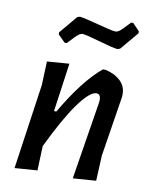

<svg xmlns="http://www.w3.org/2000/svg" viewBox="-79 -738 635 802"><g transform="rotate(10 238.5 -337.5)"><path d="M421 -679 450 -649V-640L386 -564L375 -560Q354 -562 294 -579.5Q234 -597 221 -597Q216 -597 211 -594.5Q206 -592 199.5 -586.5Q193 -581 189 -576.5Q185 -572 176 -562.5Q167 -553 162 -548H153L123 -578V-587L187 -663L198 -666Q220 -663 280.5 -647Q341 -631 353 -631Q358 -631 363 -633Q368 -635 374.5 -640.5Q381 -646 384.5 -650Q388 -654 398 -664Q408 -674 412 -679ZM38 4 90 -357 94 -458 188 -465 159 -259H169Q253 -403 330 -466H341Q380 -458 405 -434.5Q430 -411 429 -376L428 -363L388 -110L383 -3L285 4L338 -326L339 -337Q339 -363 321 -363Q293 -363 245.5 -297.5Q198 -232 138 -107L134 -3Z"/></g></svg>

Font: Alegreya Sans SC Medium
Style: Italic
Weight: 500
Italic angle: -7°
Designer: Juan Pablo del Peral
Foundry: Huerta Tipografica
Version: Version 2.007